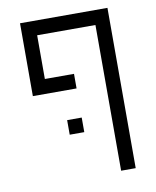

<svg xmlns="http://www.w3.org/2000/svg" viewBox="-79 -623 658 811"><g transform="rotate(-10 250.0 -218.0)"><path d="M437.5 125H375V-500H125V-312.5H250V-250H62.5V-562.5H437.5ZM187.5 -125H250V-62.5H187.5Z"/></g></svg>

Font: 寒蝉点阵体 16px
Style: Regular
Weight: 400
Designer: Designed by Warren2060
Foundry: ChillType
Version: Version 1.000